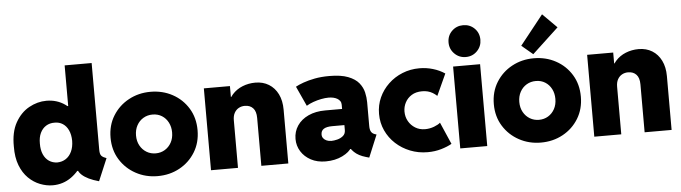

<svg xmlns="http://www.w3.org/2000/svg" viewBox="-49 -1018 4371 1232"><g transform="rotate(-5 2136.5 -402.5)"><path d="M544.9 7.8Q507.3 -2.4 480.2 -15.6Q453.1 -28.8 436.3 -44.4Q419.4 -60.1 413.1 -78.1L422.9 -70.3H378.9L399.4 -133.8V-435.5L375 -490.2H389.6V-752H563.5V-192.4Q563.5 -164.6 573.5 -153.8Q583.5 -143.1 605.5 -135.7ZM247.1 7.8Q206.5 7.8 165.8 -8.1Q125 -23.9 91.6 -56.6Q58.1 -89.4 38.3 -140.4Q18.6 -191.4 19.5 -261.7Q18.1 -354 52.2 -415Q86.4 -476.1 140.6 -506.1Q194.8 -536.1 252.9 -536.1Q320.8 -536.1 372.6 -499.5Q424.3 -462.9 453.6 -402.3Q482.9 -341.8 483.4 -269.5Q482.9 -194.8 451.7 -131.6Q420.4 -68.4 367.2 -30.3Q314 7.8 247.1 7.8ZM289.1 -135.7Q319.8 -136.2 343.8 -151.9Q367.7 -167.5 381.3 -196.5Q395 -225.6 395.5 -265.6Q395 -305.7 381.8 -334Q368.7 -362.3 345.7 -377.2Q322.8 -392.1 293 -391.6Q261.7 -392.1 237.8 -377.2Q213.9 -362.3 200.4 -334Q187 -305.7 187.5 -265.6Q187 -225.6 199.7 -196.5Q212.4 -167.5 235.6 -151.9Q258.8 -136.2 289.1 -135.7Z M922.9 7.8Q846.2 7.8 782.5 -26.9Q718.8 -61.5 680.7 -122.8Q642.6 -184.1 642.6 -263.7Q642.6 -343.8 680.7 -405Q718.8 -466.3 782.5 -500.7Q846.2 -535.2 922.9 -535.2Q1001 -535.2 1064.5 -500.7Q1127.9 -466.3 1165.5 -405Q1203.1 -343.8 1203.1 -263.7Q1203.1 -184.1 1165.5 -122.8Q1127.9 -61.5 1064.5 -26.9Q1001 7.8 922.9 7.8ZM922.9 -138.7Q955.6 -138.7 981.9 -154.5Q1008.3 -170.4 1023.7 -198.5Q1039.1 -226.6 1039.1 -263.7Q1039.1 -299.3 1024.4 -327.6Q1009.8 -356 983.9 -372.3Q958 -388.7 923.8 -388.7Q890.6 -388.7 864 -372.8Q837.4 -356.9 822 -328.6Q806.6 -300.3 806.6 -263.7Q806.6 -226.6 822.3 -198.5Q837.9 -170.4 864.3 -154.5Q890.6 -138.7 922.9 -138.7Z M1266.6 0V-527.3H1434.6V-457H1459L1413.1 -397.5Q1421.9 -442.4 1449.2 -473.1Q1476.6 -503.9 1515.6 -519.5Q1554.7 -535.2 1598.6 -535.2Q1647.9 -535.2 1685.3 -512.2Q1722.7 -489.3 1743.7 -447Q1764.6 -404.8 1764.6 -346.7V0H1590.8V-308.6Q1590.8 -351.1 1571.3 -371.8Q1551.8 -392.6 1518.6 -392.6Q1496.6 -392.6 1479 -382.8Q1461.4 -373 1450.9 -354Q1440.4 -335 1440.4 -306.6V0Z M2004.9 7.8Q1950.7 7.8 1910.2 -13.9Q1869.6 -35.6 1846.9 -72Q1824.2 -108.4 1824.2 -152.3Q1824.2 -200.2 1849.6 -237.8Q1875 -275.4 1921.4 -296.9Q1967.8 -318.4 2030.3 -318.4H2165V-213.9H2066.4Q2029.3 -213.9 2011.2 -202.1Q1993.2 -190.4 1993.2 -166Q1993.2 -152.3 2001 -142.1Q2008.8 -131.8 2022.2 -126Q2035.6 -120.1 2052.7 -120.1Q2068.8 -120.1 2090.6 -125.5Q2112.3 -130.9 2128.4 -144.3Q2144.5 -157.7 2144.5 -181.6V-250L2138.7 -269.5V-345.7Q2138.7 -359.4 2132.1 -369.1Q2125.5 -378.9 2114.3 -385.5Q2103 -392.1 2088.6 -395.3Q2074.2 -398.4 2058.6 -398.4Q2036.6 -398.4 2010.5 -393.3Q1984.4 -388.2 1959.2 -379.2Q1934.1 -370.1 1915 -358.4L1856.4 -486.3Q1875.5 -497.1 1907.2 -508.5Q1939 -520 1981.2 -528.1Q2023.4 -536.1 2074.2 -536.1Q2150.4 -536.1 2196 -518.3Q2241.7 -500.5 2264.6 -472.2Q2287.6 -443.8 2295.2 -410.9Q2302.7 -377.9 2302.7 -347.7V-194.3Q2302.7 -170.4 2310.1 -157.7Q2317.4 -145 2333 -139.6L2344.7 -135.7L2285.2 7.8L2264.6 2Q2216.8 -11.7 2190.2 -37.4Q2163.6 -63 2158.2 -87.9L2201.2 -57.6H2123L2174.8 -68.4Q2160.2 -38.6 2113.3 -15.4Q2066.4 7.8 2004.9 7.8Z M2662.1 5.9Q2602.5 5.9 2550 -14.9Q2497.6 -35.6 2457.5 -72.5Q2417.5 -109.4 2394.8 -158.7Q2372.1 -208 2372.1 -265.6Q2372.1 -321.8 2394 -370.6Q2416 -419.4 2455.1 -456.5Q2494.1 -493.7 2545.4 -514.4Q2596.7 -535.2 2655.3 -535.2Q2700.2 -535.2 2742.2 -522.7Q2784.2 -510.3 2818.4 -487.3L2754.9 -348.6Q2741.7 -360.8 2727.3 -369.4Q2712.9 -377.9 2696.3 -382.3Q2679.7 -386.7 2660.2 -386.7Q2619.6 -386.7 2592 -369.4Q2564.5 -352.1 2550.3 -324.7Q2536.1 -297.4 2536.1 -266.6Q2536.1 -232.4 2552 -204.3Q2567.9 -176.3 2595.5 -159.4Q2623 -142.6 2658.2 -142.6Q2688.5 -142.6 2716.6 -153.3Q2744.6 -164.1 2756.8 -175.8L2818.4 -34.2Q2790.5 -18.1 2749.8 -6.1Q2709 5.9 2662.1 5.9Z M2872.1 0V-527.3H3045.9V0ZM2959 -581.1Q2916 -581.1 2886.2 -611.1Q2856.4 -641.1 2856.4 -683.6Q2856.4 -727.5 2886.2 -756.8Q2916 -786.1 2959 -786.1Q3002.4 -786.1 3032 -756.8Q3061.5 -727.5 3061.5 -683.6Q3061.5 -641.1 3032 -611.1Q3002.4 -581.1 2959 -581.1Z M3391.6 7.8Q3314.9 7.8 3251.2 -26.9Q3187.5 -61.5 3149.4 -122.8Q3111.3 -184.1 3111.3 -263.7Q3111.3 -343.8 3149.4 -405Q3187.5 -466.3 3251.2 -500.7Q3314.9 -535.2 3391.6 -535.2Q3469.7 -535.2 3533.2 -500.7Q3596.7 -466.3 3634.3 -405Q3671.9 -343.8 3671.9 -263.7Q3671.9 -184.1 3634.3 -122.8Q3596.7 -61.5 3533.2 -26.9Q3469.7 7.8 3391.6 7.8ZM3391.6 -138.7Q3424.3 -138.7 3450.7 -154.5Q3477.1 -170.4 3492.4 -198.5Q3507.8 -226.6 3507.8 -263.7Q3507.8 -299.3 3493.2 -327.6Q3478.5 -356 3452.6 -372.3Q3426.8 -388.7 3392.6 -388.7Q3359.4 -388.7 3332.8 -372.8Q3306.2 -356.9 3290.8 -328.6Q3275.4 -300.3 3275.4 -263.7Q3275.4 -226.6 3291 -198.5Q3306.6 -170.4 3333 -154.5Q3359.4 -138.7 3391.6 -138.7ZM3391.6 -561.5 3319.3 -622.1 3469.7 -811.5 3561.5 -719.7Z M3735.4 0V-527.3H3903.3V-457H3927.7L3881.8 -397.5Q3890.6 -442.4 3918 -473.1Q3945.3 -503.9 3984.4 -519.5Q4023.4 -535.2 4067.4 -535.2Q4116.7 -535.2 4154.1 -512.2Q4191.4 -489.3 4212.4 -447Q4233.4 -404.8 4233.4 -346.7V0H4059.6V-308.6Q4059.6 -351.1 4040 -371.8Q4020.5 -392.6 3987.3 -392.6Q3965.3 -392.6 3947.8 -382.8Q3930.2 -373 3919.7 -354Q3909.2 -335 3909.2 -306.6V0Z"/></g></svg>

Font: Reddit Sans Black
Style: Regular
Weight: 900
Version: Version 1.014